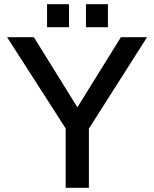

<svg xmlns="http://www.w3.org/2000/svg" viewBox="-20 -898 737 918"><path d="M294 0H405V-283L683 -720H558L350 -385L142 -720H14L294 -284ZM205 -768H310V-878H205ZM391 -768H496V-878H391Z"/></svg>

Font: Aspekta 500
Style: Regular
Weight: 500
Designer: Ivo Dolenc
Version: Version 2.100